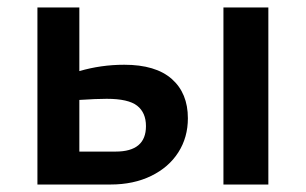

<svg xmlns="http://www.w3.org/2000/svg" viewBox="-20 -493 817 513"><path d="M482 -177Q482 -126 456.5 -86Q431 -46 384 -23Q337 0 275 0H80V-473H192V-303Q250 -320 312 -320Q396 -320 439 -282Q482 -244 482 -177ZM697 -473V0H577V-473ZM370 -156Q370 -192 346.5 -210.5Q323 -229 265 -229Q238 -229 192 -226V-88H289Q370 -88 370 -156Z"/></svg>

Font: Ysabeau SC
Style: Bold
Weight: 700
Designer: Christian Thalmann (Catharsis Fonts)
Version: Version 0.003